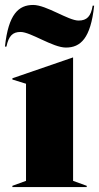

<svg xmlns="http://www.w3.org/2000/svg" viewBox="-37 -755 400 775"><path d="M13 0H313V-5L258 -25V-523H257L13 -439V-434L68 -417V-25L13 -5ZM-17 -567H-11C-2 -610 14 -626 46 -626C87 -626 176 -563 229 -563C288 -563 329 -600 343 -732H337C330 -689 314 -672 280 -672C239 -672 150 -735 97 -735C38 -735 -3 -698 -17 -567Z"/></svg>

Font: Nyght Serif Dark
Style: Regular
Weight: 800
Designer: Maksym Kobuzan
Version: Version 0.410;Glyphs 3.1.2 (3151)